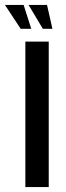

<svg xmlns="http://www.w3.org/2000/svg" viewBox="-53 -760 268 780"><path d="M50 0V-591H145V0ZM160 -643H121L63 -740H138ZM74 -643H31L-33 -740H43Z"/></svg>

Font: Alumni Sans SemiBold
Style: Regular
Weight: 600
Designer: Robert E. Leuschke
Foundry: Robert E. Leuschke
Version: Version 1.018